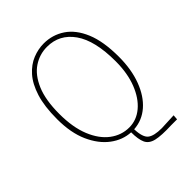

<svg xmlns="http://www.w3.org/2000/svg" viewBox="-215 -742 981 981"><g transform="rotate(-45 275.0 -251.5)"><path d="M441 126Q369 129 332.5 120.5Q296 112 283.5 85Q271 58 271 7Q213 4 163 -33.5Q113 -71 82 -140Q51 -209 51 -308Q51 -400 70.5 -462Q90 -524 123 -561Q156 -598 196 -614Q236 -630 276 -630Q339 -630 390 -596Q441 -562 470.5 -491.5Q500 -421 500 -310Q500 -219 473.5 -148.5Q447 -78 400.5 -37.5Q354 3 293 7Q295 67 318 85Q341 103 397 103L486 99L484 126ZM282 -17Q335 -17 378 -53Q421 -89 446.5 -154Q472 -219 472 -306Q472 -455 419 -530.5Q366 -606 276 -606Q222 -606 177 -576Q132 -546 105 -482.5Q78 -419 78 -319Q78 -222 105.5 -154.5Q133 -87 179.5 -52Q226 -17 282 -17Z"/></g></svg>

Font: Inconsolata SemiExpanded ExtraLight
Style: Regular
Weight: 200
Width: 6
Monospace: yes
Designer: Raph Levien, Cyreal, Brenton Simpson
Foundry: Raph Levien, Cyreal, Google
Version: Version 3.001; ttfautohint (v1.8.2.53-6de2)